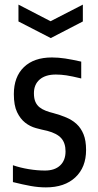

<svg xmlns="http://www.w3.org/2000/svg" viewBox="-20 -801 424 832"><path d="M60 -781 199 -709 339 -781V-708L200 -636L60 -708ZM179 11Q147 11 113.5 5Q80 -1 36 -12V-85Q68 -74 104.5 -68Q141 -62 175 -62Q217 -62 240.5 -84Q264 -106 264 -145Q264 -181 245.5 -202Q227 -223 185 -234Q161 -239 135.5 -246Q110 -253 89 -269.5Q68 -286 54 -315Q40 -344 40 -393Q40 -468 83.5 -510Q127 -552 205 -552Q233 -552 262.5 -547.5Q292 -543 332 -534V-461Q291 -471 267.5 -474.5Q244 -478 222 -478Q177 -478 152 -456.5Q127 -435 127 -397Q127 -374 133.5 -359.5Q140 -345 151.5 -336Q163 -327 178.5 -321Q194 -315 211 -311Q241 -303 267 -292Q293 -281 312 -263.5Q331 -246 342 -219Q353 -192 353 -151Q353 -76 306.5 -32.5Q260 11 179 11Z"/></svg>

Font: Encode Sans Compressed
Style: Medium
Weight: 500
Designer: Pablo Impallari, Andres Torresi
Foundry: Pablo Impallari, Andres Torresi
Version: Version 1.000; ttfautohint (v1.00) -l 8 -r 50 -G 200 -x 14 -